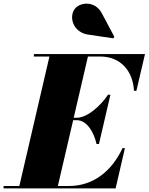

<svg xmlns="http://www.w3.org/2000/svg" viewBox="-70 -1052 830 1072"><path d="M421 -859 562.5 -838 568.5 -846.5 498.5 -978C459.5 -1051.5 373 -1039.5 346 -1000.5C313 -952.5 341.5 -871 421 -859ZM358 -381C415 -381 454 -315 469 -248H482.5L546.5 -523H533C488 -456 415 -394.5 358 -394.5H341.5L421 -736.5H489C606 -736.5 673 -652 678 -545H691.5L739.5 -750H119V-736.5H206L38 -13.5H-50V0H575.5L627.5 -225H614C555 -98 452 -13.5 315 -13.5H253L338.5 -381Z"/></svg>

Font: Bodoni* 16pt Fatface
Style: Italic
Weight: 900
Italic angle: -13°
Version: Version 2.3